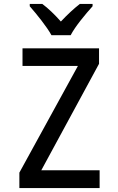

<svg xmlns="http://www.w3.org/2000/svg" viewBox="-20 -961 603 981"><path d="M243 -781H341C364 -826 418 -890 453 -929V-941H388C355 -915 326 -888 291 -851C260 -886 226 -919 196 -941H132V-929C167 -889 219 -825 243 -781ZM79 0H489V-91H191L486 -635V-714H95V-624H378L79 -79Z"/></svg>

Font: Noto Sans Mono SemiCondensed Medium
Style: Regular
Weight: 500
Width: 4
Designer: Monotype Design Team
Foundry: Monotype Imaging Inc.
Version: Version 2.014